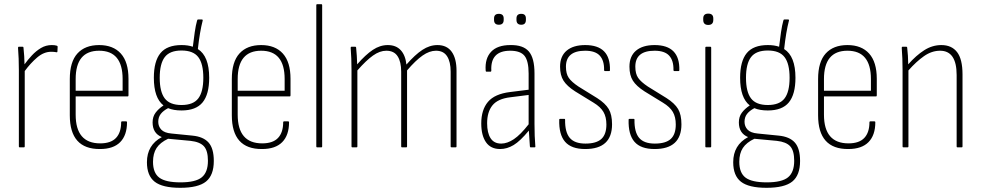

<svg xmlns="http://www.w3.org/2000/svg" viewBox="-20 -703 4682 916"><path d="M74 0Q70 0 70 -4V-368Q70 -425 66 -475Q66 -480 70 -480H88Q92 -480 92 -476Q94 -456 95.5 -435Q97 -414 97 -396Q112 -417 132 -438.5Q152 -460 175.5 -474Q199 -488 227 -488Q242 -488 251 -485Q255 -484 255 -480Q255 -468 254 -458Q254 -452 248 -454Q238 -456 224 -456Q189 -456 157 -428.5Q125 -401 98 -364V-4Q98 0 94 0Z M457 8Q313 9 313 -153V-326Q313 -408 349.5 -448Q386 -488 453 -488Q520 -488 556.5 -447.5Q593 -407 593 -327V-248Q593 -243 589 -243H341V-156Q341 -19 458 -19Q509 -19 533.5 -45Q558 -71 558 -120Q558 -124 562 -124H582Q586 -124 586 -120Q586 -58 553.5 -25Q521 8 457 8ZM341 -270H565V-326Q565 -461 453 -461Q341 -461 341 -326Z M846 -176Q808 -176 782 -187Q759 -175 747 -159.5Q735 -144 735 -122Q735 -100 749.5 -84.5Q764 -69 798 -66L898 -56Q950 -51 975 -23Q1000 5 1000 65Q1000 133 963 163Q926 193 840 193Q755 193 718 164Q681 135 681 71Q681 -11 752 -49Q708 -67 708 -119Q708 -146 722 -165Q736 -184 760 -200Q714 -236 714 -332Q714 -411 745.5 -449.5Q777 -488 846 -488Q877 -488 900 -480Q904 -515 909 -549Q914 -583 920 -604Q921 -610 925 -610H943Q948 -610 947 -605Q933 -551 924 -469Q978 -435 978 -332Q978 -253 946.5 -214.5Q915 -176 846 -176ZM846 -202Q902 -202 926 -233.5Q950 -265 950 -332Q950 -399 926 -430.5Q902 -462 846 -462Q790 -462 766 -430.5Q742 -399 742 -332Q742 -265 766 -233.5Q790 -202 846 -202ZM710 69Q710 122 740 144.5Q770 167 841 167Q913 167 942.5 143Q972 119 972 64Q972 16 953 -5Q934 -26 889 -31L782 -41Q744 -23 727 3Q710 29 710 69Z M1230 8Q1086 9 1086 -153V-326Q1086 -408 1122.5 -448Q1159 -488 1226 -488Q1293 -488 1329.5 -447.5Q1366 -407 1366 -327V-248Q1366 -243 1362 -243H1114V-156Q1114 -19 1231 -19Q1282 -19 1306.5 -45Q1331 -71 1331 -120Q1331 -124 1335 -124H1355Q1359 -124 1359 -120Q1359 -58 1326.5 -25Q1294 8 1230 8ZM1114 -270H1338V-326Q1338 -461 1226 -461Q1114 -461 1114 -326Z M1493 0Q1489 0 1489 -4V-679Q1489 -683 1493 -683H1513Q1517 -683 1517 -679V-4Q1517 0 1513 0Z M1661 0Q1657 0 1657 -4V-368Q1657 -426 1653 -475Q1653 -480 1657 -480H1675Q1679 -480 1679 -476Q1683 -437 1684 -396Q1724 -442 1758.5 -465Q1793 -488 1830 -488Q1869 -488 1891.5 -464Q1914 -440 1919 -395Q1960 -442 1995 -465Q2030 -488 2067 -488Q2112 -488 2135 -456Q2158 -424 2158 -365V-4Q2158 0 2154 0H2135Q2130 0 2130 -4V-361Q2130 -408 2113 -434.5Q2096 -461 2060 -461Q2029 -461 1996 -438Q1963 -415 1922 -367V-4Q1922 0 1918 0H1898Q1894 0 1894 -4V-361Q1894 -408 1877 -434.5Q1860 -461 1823 -461Q1792 -461 1759.5 -438Q1727 -415 1685 -367V-4Q1685 0 1681 0Z M2366 8Q2321 8 2298.5 -24.5Q2276 -57 2276 -114Q2276 -179 2308 -217Q2340 -255 2414 -264L2502 -275V-352Q2502 -412 2482.5 -436.5Q2463 -461 2414 -461Q2319 -461 2324 -366Q2324 -361 2320 -361H2301Q2297 -361 2297 -367Q2293 -424 2323 -456Q2353 -488 2415 -488Q2476 -489 2503 -457.5Q2530 -426 2530 -353V-112Q2530 -82 2531 -55Q2532 -28 2534 -5Q2535 0 2530 0H2512Q2508 0 2508 -5Q2505 -44 2503 -80Q2462 -30 2430.5 -11Q2399 8 2366 8ZM2304 -115Q2304 -69 2320.5 -43.5Q2337 -18 2371 -18Q2400 -18 2431.5 -39Q2463 -60 2502 -110V-250L2415 -239Q2355 -232 2329.5 -200.5Q2304 -169 2304 -115ZM2360 -585Q2337 -585 2337 -608V-615Q2337 -637 2360 -637Q2383 -637 2383 -615V-608Q2383 -585 2360 -585ZM2467 -585Q2444 -585 2444 -608V-615Q2444 -637 2467 -637Q2489 -637 2489 -615V-608Q2489 -585 2467 -585Z M2772 8Q2706 8 2676 -26.5Q2646 -61 2648 -132Q2648 -136 2652 -136H2673Q2676 -136 2676 -132Q2675 -73 2698 -45.5Q2721 -18 2773 -18Q2825 -18 2849 -40Q2873 -62 2873 -109Q2873 -145 2859 -169Q2845 -193 2812 -213L2724 -267Q2685 -292 2668.5 -318Q2652 -344 2652 -385Q2652 -435 2683.5 -461.5Q2715 -488 2772 -488Q2893 -488 2890 -368Q2890 -364 2887 -364H2866Q2862 -364 2862 -369Q2863 -414 2841.5 -437.5Q2820 -461 2772 -461Q2680 -461 2680 -385Q2680 -351 2693.5 -331.5Q2707 -312 2740 -290L2829 -235Q2868 -210 2884 -183Q2900 -156 2900 -110Q2900 8 2772 8Z M3103 8Q3037 8 3007 -26.5Q2977 -61 2979 -132Q2979 -136 2983 -136H3004Q3007 -136 3007 -132Q3006 -73 3029 -45.5Q3052 -18 3104 -18Q3156 -18 3180 -40Q3204 -62 3204 -109Q3204 -145 3190 -169Q3176 -193 3143 -213L3055 -267Q3016 -292 2999.5 -318Q2983 -344 2983 -385Q2983 -435 3014.5 -461.5Q3046 -488 3103 -488Q3224 -488 3221 -368Q3221 -364 3218 -364H3197Q3193 -364 3193 -369Q3194 -414 3172.5 -437.5Q3151 -461 3103 -461Q3011 -461 3011 -385Q3011 -351 3024.5 -331.5Q3038 -312 3071 -290L3160 -235Q3199 -210 3215 -183Q3231 -156 3231 -110Q3231 8 3103 8Z M3349 0Q3345 0 3345 -4V-476Q3345 -480 3349 -480H3369Q3373 -480 3373 -476V-4Q3373 0 3369 0ZM3359 -584Q3335 -584 3335 -608V-615Q3335 -638 3359 -638Q3383 -638 3383 -615V-608Q3383 -584 3359 -584Z M3643 -176Q3605 -176 3579 -187Q3556 -175 3544 -159.5Q3532 -144 3532 -122Q3532 -100 3546.5 -84.5Q3561 -69 3595 -66L3695 -56Q3747 -51 3772 -23Q3797 5 3797 65Q3797 133 3760 163Q3723 193 3637 193Q3552 193 3515 164Q3478 135 3478 71Q3478 -11 3549 -49Q3505 -67 3505 -119Q3505 -146 3519 -165Q3533 -184 3557 -200Q3511 -236 3511 -332Q3511 -411 3542.5 -449.5Q3574 -488 3643 -488Q3674 -488 3697 -480Q3701 -515 3706 -549Q3711 -583 3717 -604Q3718 -610 3722 -610H3740Q3745 -610 3744 -605Q3730 -551 3721 -469Q3775 -435 3775 -332Q3775 -253 3743.5 -214.5Q3712 -176 3643 -176ZM3643 -202Q3699 -202 3723 -233.5Q3747 -265 3747 -332Q3747 -399 3723 -430.5Q3699 -462 3643 -462Q3587 -462 3563 -430.5Q3539 -399 3539 -332Q3539 -265 3563 -233.5Q3587 -202 3643 -202ZM3507 69Q3507 122 3537 144.5Q3567 167 3638 167Q3710 167 3739.5 143Q3769 119 3769 64Q3769 16 3750 -5Q3731 -26 3686 -31L3579 -41Q3541 -23 3524 3Q3507 29 3507 69Z M4027 8Q3883 9 3883 -153V-326Q3883 -408 3919.5 -448Q3956 -488 4023 -488Q4090 -488 4126.5 -447.5Q4163 -407 4163 -327V-248Q4163 -243 4159 -243H3911V-156Q3911 -19 4028 -19Q4079 -19 4103.5 -45Q4128 -71 4128 -120Q4128 -124 4132 -124H4152Q4156 -124 4156 -120Q4156 -58 4123.5 -25Q4091 8 4027 8ZM3911 -270H4135V-326Q4135 -461 4023 -461Q3911 -461 3911 -326Z M4290 0Q4286 0 4286 -4V-368Q4286 -396 4285 -423.5Q4284 -451 4282 -475Q4282 -480 4286 -480H4304Q4308 -480 4308 -476Q4310 -459 4311.5 -437Q4313 -415 4313 -396Q4351 -439 4389.5 -463.5Q4428 -488 4471 -488Q4520 -488 4546 -454.5Q4572 -421 4572 -348V-4Q4572 0 4568 0H4548Q4544 0 4544 -4V-345Q4544 -461 4465 -461Q4425 -461 4388 -435Q4351 -409 4314 -367V-4Q4314 0 4310 0Z"/></svg>

Font: Sofia Sans Cond ExtraLight
Style: Regular
Weight: 200
Width: 3
Designer: Botio Nikoltchev, Ani Petrova
Foundry: lettersoup
Version: Version 4.100; ttfautohint (v1.8.3)